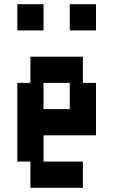

<svg xmlns="http://www.w3.org/2000/svg" viewBox="-20 -1020 540 915"><path d="M125 -750H375V-625H437.5V-375H187.5V-250H375V-125H125V-250H62.5V-625H125ZM312.5 -1000H437.5V-875H312.5ZM312.5 -625H187.5V-500H312.5ZM62.5 -1000H187.5V-875H62.5Z"/></svg>

Font: Amiga Topaz Unicode Rus
Style: Regular
Weight: 400
Designer: dMG of Trueschool and Divine Stylers
Foundry: dMG of Trueschool and Divine Stylers
Version: Version 1.1